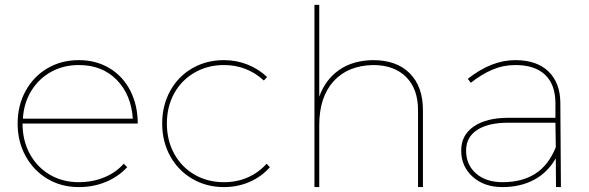

<svg xmlns="http://www.w3.org/2000/svg" viewBox="-20 -762 2397 782"><path d="M483.9 -95.2 498 -81.1Q461.9 -42 410.9 -21Q359.9 0 300.8 0Q230 0 173.6 -33.4Q117.2 -66.9 84.5 -126Q51.8 -185.1 51.8 -258.8Q51.8 -333 84.5 -392.1Q117.2 -451.2 173.6 -484.1Q230 -517.1 300.8 -517.1Q371.6 -517.1 426.3 -484.1Q481 -451.2 511 -392.1Q541 -333 541 -258.8H71.8Q71.8 -189.9 101.3 -135.5Q130.9 -81.1 182.9 -50.5Q234.9 -20 300.8 -20Q356.9 -20 404.5 -39.6Q452.1 -59.1 483.9 -95.2ZM73.2 -278.8H521Q514.2 -377 455.1 -437Q396 -497.1 300.8 -497.1Q238.8 -497.1 188.5 -469.5Q138.2 -441.9 107.7 -392.3Q77.1 -342.8 73.2 -278.8Z M1067.9 -448.2 1054.7 -434.1Q985.8 -497.1 892.1 -497.1Q826.2 -497.1 772.9 -466.6Q719.7 -436 689.7 -382.1Q659.7 -328.1 659.7 -258.8Q659.7 -189.9 689.7 -135.5Q719.7 -81.1 772.7 -50.5Q825.7 -20 892.1 -20Q945.3 -20 989.5 -39.6Q1033.7 -59.1 1065.9 -95.2L1079.1 -81.1Q1044.9 -42 996.3 -21Q947.8 0 892.1 0Q821.3 0 763.7 -33.4Q706.1 -66.9 673.3 -126Q640.6 -185.1 640.6 -258.8Q640.6 -333 673.3 -392.1Q706.1 -451.2 763.4 -484.1Q820.8 -517.1 892.1 -517.1Q942.9 -517.1 988.3 -499Q1033.7 -481 1067.9 -448.2Z M1702.6 -313V0H1682.6V-313Q1682.6 -399.9 1634 -448.5Q1585.4 -497.1 1499.5 -497.1Q1396.5 -495.1 1338.4 -430.7Q1280.3 -366.2 1280.3 -252.9V0H1260.7V-742.2H1280.3V-368.2Q1305.2 -438 1361.3 -477.1Q1417.5 -516.1 1499.5 -517.1Q1595.7 -517.1 1649.2 -463.1Q1702.6 -409.2 1702.6 -313Z M2243.7 -117.2Q2209.5 -58.1 2154.1 -29.1Q2098.6 0 2026.4 0Q1952.1 0 1905.3 -42Q1858.4 -84 1858.4 -148.9Q1858.4 -211.9 1909.9 -247.1Q1961.4 -282.2 2050.3 -282.2H2242.2V-345.2Q2241.2 -418.5 2199.7 -457.8Q2158.2 -497.1 2078.6 -497.1Q2029.8 -497.1 1986.1 -478.5Q1942.4 -460 1897.5 -424.8L1885.3 -440.9Q1981.4 -517.1 2078.6 -517.1Q2166.5 -517.1 2213.9 -470.9Q2261.2 -424.8 2262.2 -345.2L2264.6 0H2244.6ZM2243.7 -162.1 2242.2 -262.2H2050.3Q1968.3 -262.2 1923.3 -232.7Q1878.4 -203.1 1878.4 -148.9Q1878.4 -90.8 1918.9 -55.4Q1959.5 -20 2027.3 -20Q2105.5 -20 2159.4 -54Q2213.4 -87.9 2243.7 -162.1Z"/></svg>

Font: Montserrat
Style: Thin
Weight: 250
Designer: Julieta Ulanovsky
Foundry: Julieta Ulanovsky
Version: Version 1.000;PS 002.000;hotconv 1.0.70;makeotf.lib2.5.58329